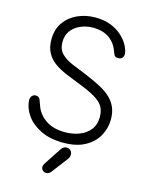

<svg xmlns="http://www.w3.org/2000/svg" viewBox="-134 -797 833 1085"><g transform="rotate(15 282.5 -254.5)"><path d="M293 16Q217 16 162.5 -10Q108 -36 78 -77.5Q48 -119 45 -167Q45 -182 53.5 -192Q62 -202 75 -202Q94 -202 100.5 -186.5Q107 -171 113 -153Q128 -107 172 -75.5Q216 -44 287 -44Q332 -44 370.5 -58.5Q409 -73 432.5 -103Q456 -133 456 -178Q456 -214 441 -239Q426 -264 389 -285.5Q352 -307 284 -333Q248 -347 211 -362.5Q174 -378 144 -399Q114 -420 96 -452Q78 -484 78 -531Q78 -590 107 -631Q136 -672 183.5 -693.5Q231 -715 287 -715Q339 -715 378 -699.5Q417 -684 443.5 -659.5Q470 -635 484 -609Q498 -583 500 -563Q502 -547 494 -536.5Q486 -526 469 -526Q454 -526 448 -534.5Q442 -543 437 -558Q421 -604 383.5 -630Q346 -656 289 -656Q251 -656 217 -641.5Q183 -627 162.5 -600Q142 -573 142 -533Q142 -491 166 -466.5Q190 -442 229 -425.5Q268 -409 311 -392Q359 -372 397 -353Q435 -334 462.5 -310.5Q490 -287 505 -255.5Q520 -224 520 -181Q520 -130 495.5 -85Q471 -40 420.5 -12Q370 16 293 16ZM244 206Q232 206 223.5 197.5Q215 189 215 178Q215 173 216.5 168.5Q218 164 221 159L288 57Q294 47 302.5 42Q311 37 320 37Q334 37 343.5 46.5Q353 56 353 71Q353 76 351 82.5Q349 89 345 95L271 192Q260 206 244 206Z"/></g></svg>

Font: National Park Light
Style: Regular
Weight: 300
Designer: Andrea Herstowski, Ben Hoepner
Version: Version 1.009